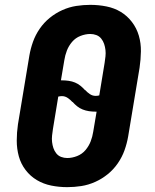

<svg xmlns="http://www.w3.org/2000/svg" viewBox="-20 -763 640 791"><path d="M257 8Q223 8 191 1.5Q159 -5 132 -21Q105 -37 85.5 -62.5Q66 -88 57.5 -119Q49 -150 49 -183.5Q49 -217 54 -251L101 -534Q106 -563 116 -591Q126 -619 143.5 -644.5Q161 -670 185 -689.5Q209 -709 237 -721.5Q265 -734 294 -738.5Q323 -743 352 -743Q386 -743 418.5 -736.5Q451 -730 477.5 -714Q504 -698 523.5 -672.5Q543 -647 552 -616Q561 -585 560.5 -551.5Q560 -518 555 -484L508 -201Q503 -172 493 -144Q483 -116 465.5 -90.5Q448 -65 424 -45.5Q400 -26 372 -13.5Q344 -1 315 3.5Q286 8 257 8ZM374 -368Q378 -368 381.5 -368.5Q385 -369 389 -370L411 -504Q413 -517 414.5 -530.5Q416 -544 414.5 -557Q413 -570 409 -582Q405 -594 397 -604Q389 -614 377 -618.5Q365 -623 352 -623Q332 -623 311.5 -615Q291 -607 277 -590.5Q263 -574 255.5 -554.5Q248 -535 245 -515L231 -432H235Q249 -432 263 -430Q277 -428 289 -423Q301 -418 311 -410Q321 -402 330 -392H331Q339 -383 350 -375.5Q361 -368 374 -368ZM257 -112Q277 -112 297.5 -120Q318 -128 332 -144.5Q346 -161 353.5 -180.5Q361 -200 364 -220L378 -303H374Q360 -303 346.5 -305Q333 -307 320.5 -312Q308 -317 298 -325Q288 -333 279 -343H278Q270 -352 259 -359.5Q248 -367 235 -367Q231 -367 227.5 -366.5Q224 -366 220 -365L198 -231Q196 -218 194.5 -204.5Q193 -191 194.5 -178Q196 -165 200 -153Q204 -141 212 -131Q220 -121 232 -116.5Q244 -112 257 -112Z"/></svg>

Font: Iosevka Heavy Extended Oblique
Style: Regular
Weight: 900
Width: 7
Italic angle: -9°
Monospace: yes
Designer: Belleve Invis
Foundry: Belleve Invis
Version: Version 32.5.0; ttfautohint (v1.8.4)